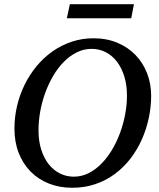

<svg xmlns="http://www.w3.org/2000/svg" viewBox="-20 -867 750 903"><path d="M577.1 -417Q577.1 -466.8 564.7 -507.3Q552.2 -547.9 530 -576.9Q507.8 -606 477.3 -621.6Q446.8 -637.2 411.1 -637.2Q374.5 -637.2 341.8 -621.1Q309.1 -605 281.2 -577.1Q253.4 -549.3 231.2 -512Q209 -474.6 193.4 -432.1Q177.7 -389.6 169.4 -344Q161.1 -298.3 161.1 -253.9Q161.1 -203.1 174.1 -162.8Q187 -122.6 209.2 -94.5Q231.4 -66.4 261.7 -51.3Q292 -36.1 327.1 -36.1Q363.8 -36.1 396.5 -52.5Q429.2 -68.8 457 -97.2Q484.9 -125.5 507.1 -162.8Q529.3 -200.2 544.9 -242.7Q560.5 -285.2 568.8 -329.8Q577.1 -374.5 577.1 -417ZM690.9 -417Q690.9 -364.3 679.7 -311.8Q668.5 -259.3 647 -210.9Q625.5 -162.6 593.8 -121.3Q562 -80.1 520.8 -49.3Q479.5 -18.6 429 -1.2Q378.4 16.1 319.8 16.1Q259.8 16.1 210 -3.7Q160.2 -23.4 124 -60.1Q87.9 -96.7 67.9 -147.9Q47.9 -199.2 47.9 -262.2Q47.9 -315.9 60.1 -368.2Q72.3 -420.4 95.5 -467.8Q118.7 -515.1 151.6 -555.2Q184.6 -595.2 225.8 -624.5Q267.1 -653.8 316.2 -670.4Q365.2 -687 419.9 -687Q481.9 -687 532.2 -665.8Q582.5 -644.5 617.7 -607.9Q652.8 -571.3 671.9 -522Q690.9 -472.7 690.9 -417ZM597.2 -781.2H294.4L308.6 -847.2H609.9Z"/></svg>

Font: Charis SIL Eur
Style: Italic
Weight: 400
Italic angle: -11°
Foundry: SIL International
Version: Version 5.000